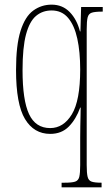

<svg xmlns="http://www.w3.org/2000/svg" viewBox="-20 -566 479 826"><path d="M245 240V220H258Q289 220 303 215.5Q317 211 321 195Q325 179 325 144V26Q325 3 325.5 -22.5Q326 -48 326.5 -70.5Q327 -93 327 -103H325Q307 -53 276 -21.5Q245 10 196 10Q126 10 87.5 -54Q49 -118 49 -265Q49 -372 68.5 -433.5Q88 -495 123 -520.5Q158 -546 202 -546Q249 -546 280 -514Q311 -482 324 -431H326L329 -536H422V-516H419Q389 -516 375 -511.5Q361 -507 357 -491Q353 -475 353 -440V144Q353 179 357 195Q361 211 374.5 215.5Q388 220 416 220H417V240ZM196 -15Q253 -15 289 -74Q325 -133 325 -267Q325 -343 312.5 -400Q300 -457 273 -489Q246 -521 202 -521Q163 -521 135 -497.5Q107 -474 92 -418Q77 -362 77 -264Q77 -135 105 -75Q133 -15 196 -15Z"/></svg>

Font: Noto Serif Thai ExtraCondensed Thin
Style: Regular
Weight: 100
Width: 2
Designer: Monotype Design Team
Foundry: Monotype Imaging Inc.
Version: Version 2.001; ttfautohint (v1.8.4.7-5d5b)